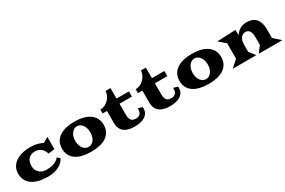

<svg xmlns="http://www.w3.org/2000/svg" viewBox="117 -1968 4760 3211"><g transform="rotate(-30 2496.5 -362.0)"><path d="M48.8 -274.4Q48.8 -343.8 78.9 -397Q108.9 -450.2 161.6 -486.3Q214.4 -522.5 286.1 -541Q357.9 -559.6 441.4 -559.6Q521.5 -559.6 580.3 -543.7Q639.2 -527.8 677.7 -504.4L779.8 -563.5V-327.1L657.7 -312.5Q648.4 -343.8 632.3 -370.6Q616.2 -397.5 593.5 -417Q570.8 -436.5 542 -447.5Q513.2 -458.5 479 -458.5Q447.8 -458.5 416.7 -449.7Q385.7 -440.9 361.1 -419.7Q336.4 -398.4 321 -363Q305.7 -327.6 305.7 -274.4Q305.7 -229.5 321.5 -195.8Q337.4 -162.1 363.5 -139.4Q389.6 -116.7 423.3 -105.5Q457 -94.2 493.2 -94.2Q523.9 -94.2 558.3 -97.9Q592.8 -101.6 626.2 -111.8Q659.7 -122.1 689.9 -140.1Q720.2 -158.2 742.7 -187L792.5 -147.9Q777.8 -110.8 747.3 -80.1Q716.8 -49.3 673.6 -27.3Q630.4 -5.4 575.9 6.8Q521.5 19 459.5 19Q361.8 19 285.6 0Q209.5 -19 156.7 -56.2Q104 -93.3 76.4 -148.2Q48.8 -203.1 48.8 -274.4Z M893.1 -270Q893.1 -343.8 923.1 -398.2Q953.1 -452.6 1006.8 -488.5Q1060.5 -524.4 1134.3 -542Q1208 -559.6 1295.4 -559.6Q1382.8 -559.6 1456.5 -542Q1530.3 -524.4 1584 -488.5Q1637.7 -452.6 1667.7 -398.2Q1697.8 -343.8 1697.8 -270Q1697.8 -193.4 1667.7 -138.7Q1637.7 -84 1584 -48.8Q1530.3 -13.7 1456.5 2.7Q1382.8 19 1295.4 19Q1208 19 1134.3 2.7Q1060.5 -13.7 1006.8 -48.8Q953.1 -84 923.1 -138.7Q893.1 -193.4 893.1 -270ZM1149.9 -270Q1149.9 -225.1 1161.4 -188.5Q1172.9 -151.9 1192.6 -126.2Q1212.4 -100.6 1239 -86.7Q1265.6 -72.8 1295.4 -72.8Q1325.2 -72.8 1351.8 -86.7Q1378.4 -100.6 1398.2 -126.2Q1418 -151.9 1429.4 -188.5Q1440.9 -225.1 1440.9 -270Q1440.9 -315.4 1429.4 -352.5Q1418 -389.6 1398.2 -416Q1378.4 -442.4 1351.8 -457Q1325.2 -471.7 1295.4 -471.7Q1265.6 -471.7 1239 -457Q1212.4 -442.4 1192.6 -416Q1172.9 -389.6 1161.4 -352.5Q1149.9 -315.4 1149.9 -270Z M1859.9 -440.9H1775.9V-516.6Q1810.5 -516.6 1840.8 -526.6Q1871.1 -536.6 1896.7 -553.7Q1922.4 -570.8 1942.6 -593.5Q1962.9 -616.2 1977.1 -641.4Q1991.2 -666.5 1998.8 -692.6Q2006.3 -718.8 2006.3 -743.2H2102.5V-540.5H2342.3V-440.9H2102.5V-221.7Q2102.5 -176.3 2113.5 -149.4Q2124.5 -122.6 2141.8 -108.9Q2159.2 -95.2 2179.9 -91.3Q2200.7 -87.4 2220.2 -87.4Q2270 -87.4 2299.1 -116Q2328.1 -144.5 2328.1 -203.6Q2328.1 -208 2328.1 -212.9Q2328.1 -217.8 2327.1 -223.1L2411.1 -198.2Q2412.6 -185.1 2412.6 -173.3Q2412.6 -137.7 2401.4 -109.4Q2390.1 -81.1 2370.6 -59.8Q2351.1 -38.6 2324.5 -23.4Q2297.9 -8.3 2267.6 1Q2237.3 10.3 2204.6 14.6Q2171.9 19 2139.6 19Q2075.7 19 2023.9 6.3Q1972.2 -6.3 1935.8 -34.2Q1899.4 -62 1879.6 -106.2Q1859.9 -150.4 1859.9 -213.4Z M2543 -440.9H2459V-516.6Q2493.7 -516.6 2523.9 -526.6Q2554.2 -536.6 2579.8 -553.7Q2605.5 -570.8 2625.7 -593.5Q2646 -616.2 2660.2 -641.4Q2674.3 -666.5 2681.9 -692.6Q2689.5 -718.8 2689.5 -743.2H2785.6V-540.5H3025.4V-440.9H2785.6V-221.7Q2785.6 -176.3 2796.6 -149.4Q2807.6 -122.6 2825 -108.9Q2842.3 -95.2 2863 -91.3Q2883.8 -87.4 2903.3 -87.4Q2953.1 -87.4 2982.2 -116Q3011.2 -144.5 3011.2 -203.6Q3011.2 -208 3011.2 -212.9Q3011.2 -217.8 3010.3 -223.1L3094.2 -198.2Q3095.7 -185.1 3095.7 -173.3Q3095.7 -137.7 3084.5 -109.4Q3073.2 -81.1 3053.7 -59.8Q3034.2 -38.6 3007.6 -23.4Q2981 -8.3 2950.7 1Q2920.4 10.3 2887.7 14.6Q2855 19 2822.8 19Q2758.8 19 2707 6.3Q2655.3 -6.3 2618.9 -34.2Q2582.5 -62 2562.7 -106.2Q2543 -150.4 2543 -213.4Z M3161.6 -270Q3161.6 -343.8 3191.7 -398.2Q3221.7 -452.6 3275.4 -488.5Q3329.1 -524.4 3402.8 -542Q3476.6 -559.6 3564 -559.6Q3651.4 -559.6 3725.1 -542Q3798.8 -524.4 3852.5 -488.5Q3906.2 -452.6 3936.3 -398.2Q3966.3 -343.8 3966.3 -270Q3966.3 -193.4 3936.3 -138.7Q3906.2 -84 3852.5 -48.8Q3798.8 -13.7 3725.1 2.7Q3651.4 19 3564 19Q3476.6 19 3402.8 2.7Q3329.1 -13.7 3275.4 -48.8Q3221.7 -84 3191.7 -138.7Q3161.6 -193.4 3161.6 -270ZM3418.5 -270Q3418.5 -225.1 3429.9 -188.5Q3441.4 -151.9 3461.2 -126.2Q3481 -100.6 3507.6 -86.7Q3534.2 -72.8 3564 -72.8Q3593.8 -72.8 3620.4 -86.7Q3647 -100.6 3666.7 -126.2Q3686.5 -151.9 3698 -188.5Q3709.5 -225.1 3709.5 -270Q3709.5 -315.4 3698 -352.5Q3686.5 -389.6 3666.7 -416Q3647 -442.4 3620.4 -457Q3593.8 -471.7 3564 -471.7Q3534.2 -471.7 3507.6 -457Q3481 -442.4 3461.2 -416Q3441.4 -389.6 3429.9 -352.5Q3418.5 -315.4 3418.5 -270Z M4167 -119.1V-416.5L4039.1 -525.9L4399.9 -540.5V-434.6Q4435.1 -494.6 4492.4 -527.1Q4549.8 -559.6 4624 -559.6Q4680.7 -559.6 4724.9 -542.2Q4769 -524.9 4799.1 -490.5Q4829.1 -456.1 4844.7 -404.5Q4860.4 -353 4860.4 -285.2V-119.1L4992.7 0H4537.6L4627.4 -119.1V-274.9Q4627.4 -306.2 4621.6 -334Q4615.7 -361.8 4603.3 -382.8Q4590.8 -403.8 4571.3 -416Q4551.8 -428.2 4524.4 -428.2Q4497.1 -428.2 4474.1 -416.3Q4451.2 -404.3 4434.6 -381.6Q4418 -358.9 4408.9 -325.9Q4399.9 -293 4399.9 -250.5V-119.1L4489.7 0H4034.7Z"/></g></svg>

Font: Goblin One
Style: Regular
Weight: 400
Designer: Riccardo De Franceschi
Foundry: Sorkin Type Co.
Version: Version 1.001